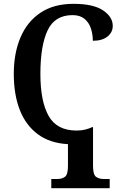

<svg xmlns="http://www.w3.org/2000/svg" viewBox="-20 -744 644 1003"><path d="M248 239V191H280Q304 191 319.5 179.5Q335 168 335 123V9Q241 4 178 -42.5Q115 -89 83.5 -169.5Q52 -250 52 -358Q52 -466 87 -548.5Q122 -631 191.5 -677.5Q261 -724 364 -724Q467 -724 518 -690Q569 -656 569 -609Q569 -575 541.5 -553Q514 -531 465 -531Q465 -564 455 -595Q445 -626 421.5 -645.5Q398 -665 359 -665Q266 -665 228.5 -585Q191 -505 191 -358Q191 -215 234 -138.5Q277 -62 380 -62Q405 -62 425 -67Q445 -72 462 -80H466V123Q466 168 481.5 179.5Q497 191 521 191H553V239Z"/></svg>

Font: Noto Serif SemiCondensed SemiBold
Style: Regular
Weight: 600
Width: 4
Designer: Monotype Design Team
Foundry: Monotype Imaging Inc.
Version: Version 2.013; ttfautohint (v1.8.4.7-5d5b)